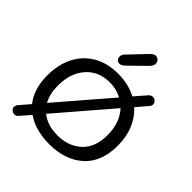

<svg xmlns="http://www.w3.org/2000/svg" viewBox="-203 -854 1006 1006"><g transform="rotate(45 300.0 -351.0)"><path d="M565 -248Q565 -126 493.5 -62.5Q422 1 305 1Q202 1 135 -46L89 7Q83 14 78 17Q73 20 65 20Q55 20 45.5 12Q36 4 36 -5Q36 -18 44 -27L93 -84Q43 -147 43 -247Q43 -327 73.5 -387.5Q104 -448 162 -482Q220 -516 299 -516Q377 -516 436 -484L489 -545Q500 -559 515 -559Q526 -559 534.5 -550.5Q543 -542 543 -531Q543 -520 535 -512L483 -451Q522 -416 543.5 -364.5Q565 -313 565 -248ZM144 -144 391 -431Q350 -453 301 -453Q219 -453 169.5 -397Q120 -341 120 -249Q120 -187 144 -144ZM488 -249Q488 -340 436 -397L181 -100Q229 -62 303 -62Q383 -62 435.5 -109.5Q488 -157 488 -249ZM241 -584Q241 -600 255 -613L336 -698Q348 -711 356 -716.5Q364 -722 373 -722Q385 -722 393.5 -713Q402 -704 402 -691Q402 -676 385 -659L297 -573Q281 -557 267 -557Q256 -557 248.5 -565Q241 -573 241 -584Z"/></g></svg>

Font: Mali
Style: Regular
Weight: 400
Version: Version 1.000; ttfautohint (v1.6)